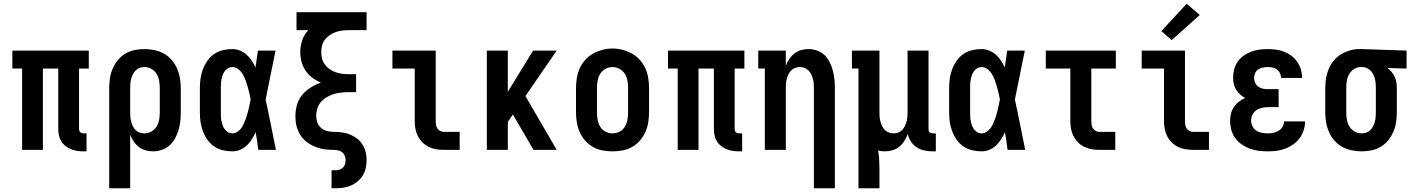

<svg xmlns="http://www.w3.org/2000/svg" viewBox="-20 -800 7540 1025"><path d="M426 8Q408 8 391.5 5.5Q375 3 359 -3.5Q343 -10 329.5 -20.5Q316 -31 307 -46Q298 -61 294.5 -77.5Q291 -94 291 -111V-434H209V0H98V-434H46V-530H454V-434H402V-111Q402 -107 403.5 -102Q405 -97 408.5 -94Q412 -91 416.5 -89.5Q421 -88 426 -88H442V8Z M563 205V-330Q563 -357 567 -383Q571 -409 581.5 -433.5Q592 -458 609 -479Q626 -500 649 -513.5Q672 -527 698 -532.5Q724 -538 751 -538Q778 -538 804.5 -532.5Q831 -527 854.5 -514Q878 -501 896 -480.5Q914 -460 925 -435Q936 -410 940.5 -383.5Q945 -357 945 -330V-200Q945 -176 942.5 -152Q940 -128 933 -105Q926 -82 914.5 -61Q903 -40 885 -24Q867 -8 844 0Q821 8 797 8Q777 8 757 2.5Q737 -3 721 -15.5Q705 -28 693.5 -45Q682 -62 675 -81V205ZM751 -88Q771 -88 788.5 -98Q806 -108 816 -124.5Q826 -141 829.5 -160.5Q833 -180 833 -200V-330Q833 -350 829.5 -369.5Q826 -389 816 -405.5Q806 -422 788.5 -432Q771 -442 751 -442Q739 -442 726.5 -438Q714 -434 705 -425Q696 -416 690 -404.5Q684 -393 680.5 -380.5Q677 -368 676 -355.5Q675 -343 675 -330V-200Q675 -187 676 -174.5Q677 -162 680.5 -149.5Q684 -137 689.5 -125.5Q695 -114 704.5 -105Q714 -96 726 -92Q738 -88 751 -88Z M1220 8Q1195 8 1169.5 2Q1144 -4 1123 -18.5Q1102 -33 1087 -54.5Q1072 -76 1063 -100Q1054 -124 1050.5 -149Q1047 -174 1047 -200V-330Q1047 -356 1050.5 -381Q1054 -406 1063 -430Q1072 -454 1087 -475.5Q1102 -497 1123 -511.5Q1144 -526 1169.5 -532Q1195 -538 1220 -538Q1241 -538 1261 -530Q1281 -522 1296.5 -508Q1312 -494 1323.5 -476.5Q1335 -459 1344 -440Q1347 -463 1350.5 -485.5Q1354 -508 1357 -530H1451Q1437 -465 1424.5 -399.5Q1412 -334 1398 -268Q1413 -202 1426 -134.5Q1439 -67 1453 0H1359Q1356 -24 1352.5 -47.5Q1349 -71 1345 -94Q1336 -75 1324.5 -56.5Q1313 -38 1297.5 -23.5Q1282 -9 1262 -0.5Q1242 8 1220 8ZM1220 -88Q1234 -88 1246 -95.5Q1258 -103 1266.5 -114Q1275 -125 1280.5 -137.5Q1286 -150 1291 -162.5Q1296 -175 1299.5 -188.5Q1303 -202 1306.5 -215Q1310 -228 1312.5 -241.5Q1315 -255 1318 -269Q1315 -286 1311 -303.5Q1307 -321 1302 -338Q1297 -355 1291 -371.5Q1285 -388 1276 -403.5Q1267 -419 1252.5 -430.5Q1238 -442 1220 -442Q1208 -442 1197.5 -436Q1187 -430 1180 -420.5Q1173 -411 1169 -400Q1165 -389 1162.5 -377Q1160 -365 1159.5 -353.5Q1159 -342 1159 -330V-200Q1159 -188 1159.5 -176.5Q1160 -165 1162.5 -153Q1165 -141 1169 -130Q1173 -119 1180 -109.5Q1187 -100 1197.5 -94Q1208 -88 1220 -88Z M1750 205V109H1771Q1782 109 1792.5 105.5Q1803 102 1811 94.5Q1819 87 1822 76Q1825 65 1825 54Q1825 40 1818 27Q1811 14 1798 7.5Q1785 1 1770 0.5Q1755 0 1740.5 -0.5Q1726 -1 1712 -3Q1698 -5 1684 -9Q1670 -13 1656.5 -19Q1643 -25 1631 -32.5Q1619 -40 1608 -50Q1597 -60 1588.5 -71.5Q1580 -83 1574 -96.5Q1568 -110 1564 -123.5Q1560 -137 1558.5 -151.5Q1557 -166 1557 -181Q1557 -211 1565.5 -240.5Q1574 -270 1593 -293Q1612 -316 1638 -332.5Q1664 -349 1693 -359Q1669 -369 1647.5 -385Q1626 -401 1611.5 -422.5Q1597 -444 1590 -469.5Q1583 -495 1583 -522Q1583 -554 1593.5 -585Q1604 -616 1626 -639H1563V-735H1937V-639H1843Q1825 -639 1807.5 -637Q1790 -635 1773 -629Q1756 -623 1741 -613Q1726 -603 1715 -589Q1704 -575 1699.5 -557Q1695 -539 1695 -522Q1695 -504 1699.5 -486.5Q1704 -469 1715 -454.5Q1726 -440 1741 -430Q1756 -420 1773 -414Q1790 -408 1807.5 -406Q1825 -404 1843 -404H1881V-308H1843Q1823 -308 1802.5 -306Q1782 -304 1762.5 -298Q1743 -292 1725.5 -282Q1708 -272 1694.5 -257Q1681 -242 1674.5 -222Q1668 -202 1668 -182Q1668 -165 1673.5 -148.5Q1679 -132 1691 -120Q1703 -108 1719.5 -102.5Q1736 -97 1753 -96.5Q1770 -96 1787 -95Q1804 -94 1820.5 -90.5Q1837 -87 1852.5 -80Q1868 -73 1882 -63.5Q1896 -54 1906.5 -40.5Q1917 -27 1924 -11.5Q1931 4 1934 21Q1937 38 1937 55Q1937 76 1932.5 97Q1928 118 1917 136Q1906 154 1889.5 168Q1873 182 1853.5 190.5Q1834 199 1813 202Q1792 205 1771 205Z M2349 0Q2328 0 2307.5 -3.5Q2287 -7 2268.5 -16Q2250 -25 2235 -40Q2220 -55 2210.5 -74Q2201 -93 2197.5 -113.5Q2194 -134 2194 -155V-434H2075V-530H2306V-155Q2306 -144 2307.5 -134Q2309 -124 2314.5 -115Q2320 -106 2329.5 -101Q2339 -96 2349 -96H2434V0Z M2579 0V-530H2691V-310L2826 -530H2952L2785 -287L2952 0H2828L2718 -189L2691 -149V0Z M3250 8Q3223 8 3196 3Q3169 -2 3145.5 -15.5Q3122 -29 3104 -49.5Q3086 -70 3075 -94.5Q3064 -119 3059.5 -146Q3055 -173 3055 -200V-330Q3055 -357 3059.5 -384Q3064 -411 3075 -435.5Q3086 -460 3104.5 -480.5Q3123 -501 3146.5 -514Q3170 -527 3196.5 -534Q3223 -541 3250 -541Q3277 -541 3303.5 -534Q3330 -527 3353.5 -514Q3377 -501 3395.5 -480.5Q3414 -460 3425 -435.5Q3436 -411 3440.5 -384Q3445 -357 3445 -330V-200Q3445 -173 3440.5 -146Q3436 -119 3425 -94.5Q3414 -70 3396 -49.5Q3378 -29 3354.5 -15.5Q3331 -2 3304 3Q3277 8 3250 8ZM3250 -88Q3270 -88 3288 -97.5Q3306 -107 3316 -124Q3326 -141 3329.5 -160.5Q3333 -180 3333 -200V-330Q3333 -350 3329.5 -369.5Q3326 -389 3315.5 -406Q3305 -423 3287 -432.5Q3269 -442 3249 -442Q3229 -442 3211.5 -432Q3194 -422 3184 -405.5Q3174 -389 3170.5 -369.5Q3167 -350 3167 -330V-200Q3167 -180 3170.5 -160.5Q3174 -141 3184 -124Q3194 -107 3212 -97.5Q3230 -88 3250 -88Z M3926 8Q3908 8 3891.5 5.5Q3875 3 3859 -3.5Q3843 -10 3829.5 -20.5Q3816 -31 3807 -46Q3798 -61 3794.5 -77.5Q3791 -94 3791 -111V-434H3709V0H3598V-434H3546V-530H3954V-434H3902V-111Q3902 -107 3903.5 -102Q3905 -97 3908.5 -94Q3912 -91 3916.5 -89.5Q3921 -88 3926 -88H3942V8Z M4325 205V-330Q4325 -343 4324 -355.5Q4323 -368 4319.5 -380Q4316 -392 4310.5 -403.5Q4305 -415 4296 -424Q4287 -433 4275 -437.5Q4263 -442 4250 -442Q4237 -442 4225 -437.5Q4213 -433 4204 -424Q4195 -415 4189.5 -403.5Q4184 -392 4180.5 -380Q4177 -368 4176 -355.5Q4175 -343 4175 -330V0H4063V-434H4028V-530H4175V-449Q4182 -468 4193.5 -485Q4205 -502 4221 -514.5Q4237 -527 4256.5 -532.5Q4276 -538 4296 -538Q4320 -538 4342.5 -530Q4365 -522 4382 -505.5Q4399 -489 4409.5 -467.5Q4420 -446 4426 -423.5Q4432 -401 4434.5 -377.5Q4437 -354 4437 -330V205Z M4563 205V-434H4528V-530H4675V-200Q4675 -187 4676 -174.5Q4677 -162 4680.5 -150Q4684 -138 4689.5 -126.5Q4695 -115 4704 -106Q4713 -97 4725 -92.5Q4737 -88 4750 -88Q4763 -88 4775 -92.5Q4787 -97 4796 -106Q4805 -115 4810.5 -126.5Q4816 -138 4819.5 -150Q4823 -162 4824 -174.5Q4825 -187 4825 -200V-530H4937V-111Q4937 -107 4938 -102Q4939 -97 4942.5 -94Q4946 -91 4950.5 -89.5Q4955 -88 4960 -88H4976V8H4960Q4938 8 4915.5 3.5Q4893 -1 4874.5 -13Q4856 -25 4843 -44Q4830 -63 4827 -85Q4819 -66 4808 -48Q4797 -30 4781 -17Q4765 -4 4744.5 2Q4724 8 4704 8Q4695 8 4686 7Q4677 6 4668 4Q4672 28 4673.5 53Q4675 78 4675 102V205Z M5220 8Q5195 8 5169.5 2Q5144 -4 5123 -18.5Q5102 -33 5087 -54.5Q5072 -76 5063 -100Q5054 -124 5050.5 -149Q5047 -174 5047 -200V-330Q5047 -356 5050.5 -381Q5054 -406 5063 -430Q5072 -454 5087 -475.5Q5102 -497 5123 -511.5Q5144 -526 5169.5 -532Q5195 -538 5220 -538Q5241 -538 5261 -530Q5281 -522 5296.5 -508Q5312 -494 5323.5 -476.5Q5335 -459 5344 -440Q5347 -463 5350.5 -485.5Q5354 -508 5357 -530H5451Q5437 -465 5424.5 -399.5Q5412 -334 5398 -268Q5413 -202 5426 -134.5Q5439 -67 5453 0H5359Q5356 -24 5352.5 -47.5Q5349 -71 5345 -94Q5336 -75 5324.5 -56.5Q5313 -38 5297.5 -23.5Q5282 -9 5262 -0.5Q5242 8 5220 8ZM5220 -88Q5234 -88 5246 -95.5Q5258 -103 5266.5 -114Q5275 -125 5280.5 -137.5Q5286 -150 5291 -162.5Q5296 -175 5299.5 -188.5Q5303 -202 5306.5 -215Q5310 -228 5312.5 -241.5Q5315 -255 5318 -269Q5315 -286 5311 -303.5Q5307 -321 5302 -338Q5297 -355 5291 -371.5Q5285 -388 5276 -403.5Q5267 -419 5252.5 -430.5Q5238 -442 5220 -442Q5208 -442 5197.5 -436Q5187 -430 5180 -420.5Q5173 -411 5169 -400Q5165 -389 5162.5 -377Q5160 -365 5159.5 -353.5Q5159 -342 5159 -330V-200Q5159 -188 5159.5 -176.5Q5160 -165 5162.5 -153Q5165 -141 5169 -130Q5173 -119 5180 -109.5Q5187 -100 5197.5 -94Q5208 -88 5220 -88Z M5849 0Q5828 0 5807.5 -3.5Q5787 -7 5768.5 -16Q5750 -25 5735 -40Q5720 -55 5710.5 -74Q5701 -93 5697.5 -113.5Q5694 -134 5694 -155V-434H5563V-530H5937V-434H5806V-155Q5806 -144 5807.5 -134Q5809 -124 5814.5 -115Q5820 -106 5829.5 -101Q5839 -96 5849 -96H5934V0Z M6349 0Q6328 0 6307.5 -3.5Q6287 -7 6268.5 -16Q6250 -25 6235 -40Q6220 -55 6210.5 -74Q6201 -93 6197.5 -113.5Q6194 -134 6194 -155V-434H6075V-530H6306V-155Q6306 -144 6307.5 -134Q6309 -124 6314.5 -115Q6320 -106 6329.5 -101Q6339 -96 6349 -96H6434V0ZM6235 -586 6180 -634 6315 -780 6385 -720Z M6748 8Q6723 8 6699 5Q6675 2 6652 -6.5Q6629 -15 6609 -29Q6589 -43 6574.5 -62.5Q6560 -82 6553.5 -106Q6547 -130 6547 -154Q6547 -174 6551.5 -193Q6556 -212 6567 -228.5Q6578 -245 6593.5 -257Q6609 -269 6627 -277Q6612 -285 6599.5 -296.5Q6587 -308 6578.5 -322Q6570 -336 6566.5 -352.5Q6563 -369 6563 -386Q6563 -409 6569 -431Q6575 -453 6588 -471.5Q6601 -490 6619.5 -503Q6638 -516 6659 -524Q6680 -532 6702.5 -535Q6725 -538 6747 -538Q6770 -538 6792 -535Q6814 -532 6835 -524Q6856 -516 6874 -502.5Q6892 -489 6905 -470.5Q6918 -452 6924.5 -430Q6931 -408 6931 -386Q6931 -386 6931 -385.5Q6931 -385 6931 -384H6819Q6819 -384 6819 -384.5Q6819 -385 6819 -385Q6819 -398 6813 -410Q6807 -422 6796.5 -429.5Q6786 -437 6773 -439.5Q6760 -442 6747 -442Q6734 -442 6721 -439.5Q6708 -437 6697 -429.5Q6686 -422 6680.5 -409.5Q6675 -397 6675 -384Q6675 -384 6675 -384Q6675 -384 6675 -384Q6675 -384 6675 -384Q6675 -384 6675 -384Q6675 -370 6681 -357.5Q6687 -345 6698 -337Q6709 -329 6722.5 -326.5Q6736 -324 6750 -324H6806V-228H6750Q6734 -228 6717.5 -224.5Q6701 -221 6687.5 -212Q6674 -203 6666.5 -188Q6659 -173 6659 -157Q6659 -157 6659 -156.5Q6659 -156 6659 -156Q6659 -141 6666.5 -126Q6674 -111 6687 -102.5Q6700 -94 6716 -91Q6732 -88 6748 -88Q6763 -88 6778 -91Q6793 -94 6806 -102Q6819 -110 6827 -123.5Q6835 -137 6835 -152H6947Q6947 -128 6939.5 -104.5Q6932 -81 6918 -62Q6904 -43 6884 -29Q6864 -15 6841.5 -6.5Q6819 2 6795.5 5Q6772 8 6748 8Z M7249 8Q7222 8 7195.5 2.5Q7169 -3 7145.5 -16Q7122 -29 7104 -49.5Q7086 -70 7075 -95Q7064 -120 7059.5 -146.5Q7055 -173 7055 -200V-330Q7055 -356 7059 -381.5Q7063 -407 7073 -431Q7083 -455 7099.5 -475.5Q7116 -496 7138 -509.5Q7160 -523 7185 -530.5Q7210 -538 7236 -538Q7239 -538 7242.5 -538Q7246 -538 7250 -538L7489 -530V-434L7387 -437Q7399 -428 7409 -416Q7419 -404 7425.5 -390Q7432 -376 7434.5 -360.5Q7437 -345 7437 -330V-200Q7437 -173 7433 -147Q7429 -121 7418.5 -96.5Q7408 -72 7391 -51Q7374 -30 7351 -16.5Q7328 -3 7302 2.5Q7276 8 7249 8ZM7249 -88Q7261 -88 7273.5 -92Q7286 -96 7295 -105Q7304 -114 7310 -125.5Q7316 -137 7319.5 -149.5Q7323 -162 7324 -174.5Q7325 -187 7325 -200V-330Q7325 -348 7322.5 -366.5Q7320 -385 7312 -401.5Q7304 -418 7289 -429.5Q7274 -441 7255 -442H7250Q7249 -442 7247.5 -442Q7246 -442 7244 -442Q7225 -442 7208.5 -431Q7192 -420 7182.5 -403.5Q7173 -387 7170 -368Q7167 -349 7167 -330V-200Q7167 -180 7170.5 -160.5Q7174 -141 7184 -124.5Q7194 -108 7211.5 -98Q7229 -88 7249 -88Z"/></svg>

Font: Iosevka Slab
Style: Bold
Weight: 700
Monospace: yes
Designer: Belleve Invis
Foundry: Belleve Invis
Version: Version 11.1.1; ttfautohint (v1.8.3)